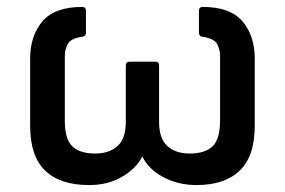

<svg xmlns="http://www.w3.org/2000/svg" viewBox="-20 -522 822 554"><path d="M237 12Q154 12 110.5 -29.5Q67 -71 67 -159V-353Q67 -419 102.5 -460.5Q138 -502 217 -502Q228 -502 228 -491V-428Q228 -417 217 -416Q184 -411 175.5 -395Q167 -379 167 -360V-174Q167 -121 188.5 -100Q210 -79 255 -79Q295 -79 319 -100.5Q343 -122 343 -171V-333Q343 -344 354 -344H428Q439 -344 439 -333V-171Q439 -122 463 -100.5Q487 -79 527 -79Q572 -79 593.5 -100Q615 -121 615 -174V-360Q615 -379 606.5 -395Q598 -411 564 -416Q554 -417 554 -428V-491Q554 -502 565 -502Q644 -502 679.5 -460.5Q715 -419 715 -353V-159Q715 -71 671.5 -29.5Q628 12 547 12Q495 12 452 -10.5Q409 -33 391 -70H390Q375 -38 334 -13Q293 12 237 12Z"/></svg>

Font: Sofia Sans SemiBold
Style: Regular
Weight: 600
Designer: Botio Nikoltchev, Ani Petrova
Foundry: lettersoup
Version: Version 4.101; ttfautohint (v1.8.4.7-5d5b)